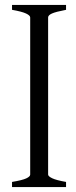

<svg xmlns="http://www.w3.org/2000/svg" viewBox="-20 -762 311 782"><path d="M176 -51Q176 -44 192.5 -36Q209 -28 249 -21V0H29V-21Q71 -28 87 -35.5Q103 -43 103 -51V-691Q103 -699 86 -707Q69 -715 29 -722V-742H249V-722Q207 -714 191.5 -707Q176 -700 176 -691Z"/></svg>

Font: ChillKai
Style: Regular
Weight: 400
Designer: ChillType
Foundry: 寒蝉字型
Version: Version 2.000